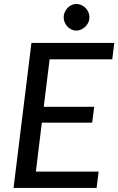

<svg xmlns="http://www.w3.org/2000/svg" viewBox="-20 -930 586 950"><path d="M47 0ZM535.5 -636.5H225.5L196.5 -401.5H446L436 -323H187L157.5 -81H468L458 0H47L135.5 -717.5H545.5ZM422.5 -844Q422.5 -830.5 417 -818.8Q411.5 -807 402.2 -798Q393 -789 381.2 -783.8Q369.5 -778.5 357.5 -778.5Q345.5 -778.5 334 -783.8Q322.5 -789 314 -798Q305.5 -807 300.2 -818.8Q295 -830.5 295 -844Q295 -857.5 300.2 -869.5Q305.5 -881.5 314.2 -890.8Q323 -900 334.5 -905.2Q346 -910.5 358 -910.5Q370.5 -910.5 382.2 -905.2Q394 -900 403 -891Q412 -882 417.2 -869.8Q422.5 -857.5 422.5 -844Z"/></svg>

Font: Lato Medium
Style: Italic
Weight: 500
Italic angle: -7°
Designer: Lukasz Dziedzic
Foundry: tyPoland Lukasz Dziedzic
Version: Version 2.006; 2014-01-15